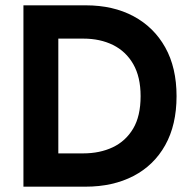

<svg xmlns="http://www.w3.org/2000/svg" viewBox="-20 -701 707 721"><path d="M68 0V-681H302Q405 -681 481.5 -640Q558 -599 600.5 -523Q643 -447 643 -340Q643 -232 600.5 -156Q558 -80 481 -40Q404 0 301 0ZM199 -81 150 -125H292Q355 -125 403.5 -148Q452 -171 480 -218Q508 -265 508 -340Q508 -412 480.5 -460Q453 -508 404.5 -532Q356 -556 293 -556H143L199 -596Z"/></svg>

Font: Gabarito SemiBold
Style: Regular
Weight: 600
Designer: Leandro Assis / Alvaro Franca / Felipe Casaprima
Foundry: Naipe Foundry
Version: Version 1.000